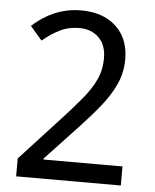

<svg xmlns="http://www.w3.org/2000/svg" viewBox="-52 -768 655 813"><g transform="rotate(5 275.5 -362.0)"><path d="M47 -76 218 -262Q267 -315 301.5 -357Q336 -399 355 -440Q374 -481 374 -530Q374 -587 342 -618Q310 -649 259 -649Q213 -649 175.5 -630Q138 -611 104 -582L54 -640Q80 -664 111.5 -683Q143 -702 180.5 -713Q218 -724 260 -724Q323 -724 368.5 -701Q414 -678 439 -635.5Q464 -593 464 -533Q464 -478 442 -429Q420 -380 381.5 -332Q343 -284 293 -231L156 -85V-81H492V0H47Z"/></g></svg>

Font: uoriya25
Style: Book
Weight: 400
Designer: Jelle Bosma - Monotype Design Team
Foundry: Monotype Imaging Inc.
Version: Version 2.003